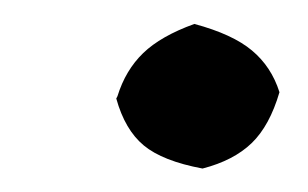

<svg xmlns="http://www.w3.org/2000/svg" viewBox="-20 -131 260 162"><path d="M78.1 -47.9 79.1 -49.8Q85.9 -71.8 100.8 -86.2Q115.7 -100.6 144 -110.8Q176.3 -102.1 192.6 -88.4Q209 -74.7 215.8 -53.2Q207.5 -24.9 192.4 -10.3Q177.2 4.4 150.9 11.2Q117.2 4.9 101.3 -8.3Q85.4 -21.5 78.1 -47.9Z"/></svg>

Font: Linear Smooth
Style: Bold
Weight: 700
Designer: Philipp H. Poll, Flanker
Foundry: Philipp H. Poll, reworked by Flanker
Version: Version 1.061 | FøM Fix